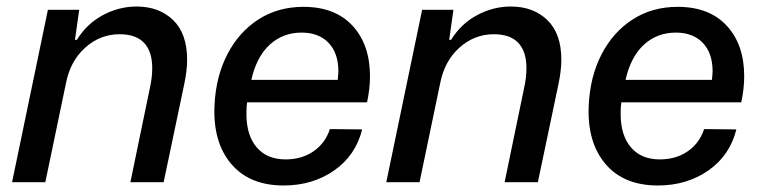

<svg xmlns="http://www.w3.org/2000/svg" viewBox="-20 -559 2337 589"><path d="M127 -529H223L210 -437H216Q246 -486 295.5 -512.5Q345 -539 399 -539Q468 -539 511 -497.5Q554 -456 554 -376Q554 -342 545 -300L482 0H380L440 -290Q447 -321 447 -350Q447 -401 422 -427.5Q397 -454 347 -454Q287 -454 241 -412.5Q195 -371 182 -302L119 0H17Z M638 -235Q642 -324 677.5 -392.5Q713 -461 773 -499.5Q833 -538 911 -538Q1008 -538 1061.5 -480Q1115 -422 1115 -325Q1115 -287 1106 -245H738Q736 -233 736 -209Q736 -144 767.5 -107Q799 -70 856 -70Q906 -70 942 -95Q978 -120 992 -163L1091 -162Q1071 -82 1005 -36Q939 10 850 10Q745 10 689 -56.5Q633 -123 638 -235ZM1016 -314Q1018 -332 1018 -341Q1018 -396 988 -427.5Q958 -459 905 -459Q848 -459 807.5 -422Q767 -385 751 -314Z M1275 -529H1371L1358 -437H1364Q1394 -486 1443.5 -512.5Q1493 -539 1547 -539Q1616 -539 1659 -497.5Q1702 -456 1702 -376Q1702 -342 1693 -300L1630 0H1528L1588 -290Q1595 -321 1595 -350Q1595 -401 1570 -427.5Q1545 -454 1495 -454Q1435 -454 1389 -412.5Q1343 -371 1330 -302L1267 0H1165Z M1786 -235Q1790 -324 1825.5 -392.5Q1861 -461 1921 -499.5Q1981 -538 2059 -538Q2156 -538 2209.5 -480Q2263 -422 2263 -325Q2263 -287 2254 -245H1886Q1884 -233 1884 -209Q1884 -144 1915.5 -107Q1947 -70 2004 -70Q2054 -70 2090 -95Q2126 -120 2140 -163L2239 -162Q2219 -82 2153 -36Q2087 10 1998 10Q1893 10 1837 -56.5Q1781 -123 1786 -235ZM2164 -314Q2166 -332 2166 -341Q2166 -396 2136 -427.5Q2106 -459 2053 -459Q1996 -459 1955.5 -422Q1915 -385 1899 -314Z"/></svg>

Font: Mona Sans Medium
Style: Italic
Weight: 500
Italic angle: -11.7°
Designer: Deni Anggara
Foundry: GitHub
Version: Version 2.000